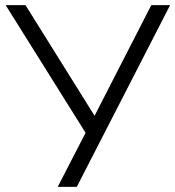

<svg xmlns="http://www.w3.org/2000/svg" viewBox="-20 -725 680 745"><path d="M204 0 321 -227 320 -197 2 -705H79L348 -274H346L567 -705H640L278 0Z"/></svg>

Font: Nunito Sans 8pt Light
Style: Regular
Weight: 300
Version: Version 3.101;gftools[0.9.27]